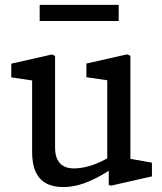

<svg xmlns="http://www.w3.org/2000/svg" viewBox="-20 -748 660 780"><path d="M110.5 -129.5V-449.7L136.8 -417.2L25.8 -433.7V-489.3L191.3 -526.8L203.7 -520.8V-149Q203.7 -118.5 213.4 -99.5Q223.2 -80.5 240.1 -72.2Q257 -63.8 280.3 -63.8Q308 -63.8 340.8 -72.8Q373.7 -81.8 412 -102.7Q425 -109.3 443.8 -121.8V-68.8Q404.8 -42.3 370.1 -24.5Q335.3 -6.7 302.1 2.7Q268.8 12 236.8 12Q194.2 12 166.1 -4Q138 -20 124.2 -51.2Q110.5 -82.5 110.5 -129.5ZM421.8 -72.2 415.7 -84V-445.5L437.8 -418.8L331 -434.2V-489.8L496.5 -527.3L509.7 -521.3V-80.2L487.3 -106.7L597.2 -87.2V-31.5L432.2 6L421.8 3.8ZM141.2 -728.3H462.2V-662.8H141.2Z"/></svg>

Font: Monaspace Xenon Var ExtraLight
Style: Regular
Weight: 200
Designer: Riley Cran and the Lettermatic Team
Version: Version 1.200 (Monaspace Xenon Var)